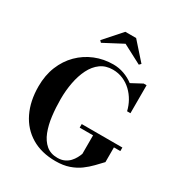

<svg xmlns="http://www.w3.org/2000/svg" viewBox="-226 -1148 1227 1311"><g transform="rotate(30 387.0 -492.0)"><path d="M435 -299H755.5V-271H705V-155Q681 -129.5 653.5 -101Q626 -72.5 591.8 -47.2Q557.5 -22 512 -6Q466.5 10 405.5 10Q294 10 214.5 -37.8Q135 -85.5 92.8 -172.2Q50.5 -259 50.5 -375Q50.5 -462.5 79.2 -533.2Q108 -604 159 -654.8Q210 -705.5 277 -732.8Q344 -760 420 -760Q463 -760 504 -745.5Q545 -731 579 -705L663 -750H686V-529.5H659.5Q650.5 -568.5 630.8 -604Q611 -639.5 581.8 -667.5Q552.5 -695.5 515.2 -711.5Q478 -727.5 434.5 -727.5Q378.5 -727.5 338.8 -698.5Q299 -669.5 274 -619.5Q249 -569.5 237 -506.2Q225 -443 225 -375Q225 -307 233 -242.8Q241 -178.5 261 -127.2Q281 -76 316.2 -46Q351.5 -16 405.5 -16Q437 -16 460 -26.8Q483 -37.5 498.8 -54.5Q514.5 -71.5 524.8 -90.5Q535 -109.5 540.5 -125V-271H435ZM271 -845 258 -858.5 378 -993.5H463L583 -858.5L569.5 -845L420 -923.5Z"/></g></svg>

Font: Bodoni Moda SC 9pt
Style: Bold
Weight: 700
Designer: Owen Earl
Foundry: indestructible type
Version: Version 2.005